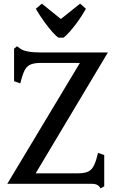

<svg xmlns="http://www.w3.org/2000/svg" viewBox="-20 -1005 630 1050"><path d="M530 25 522 14Q511 0 480 0H20L417 -661H206Q171 -661 150.5 -653.5Q130 -646 118.5 -627Q107 -608 97 -572L91 -549L57 -561V-739L73 -752L91 -739Q119 -718 205 -718H570L175 -57H401Q437 -57 457 -64.5Q477 -72 489 -91.5Q501 -111 510 -146L516 -169L550 -157V14ZM300 -799Q287 -807 266.5 -830Q246 -853 222 -886Q198 -919 176 -957L209 -985L313 -901L418 -985L450 -957Q428 -918 403.5 -884.5Q379 -851 358.5 -828.5Q338 -806 327 -799Z"/></svg>

Font: Gabriela
Style: Regular
Weight: 400
Designer: Eduardo Rodriguez Tunni
Foundry: Eduardo Rodriguez Tunni
Version: Version 2.001;gftools[0.9.26]